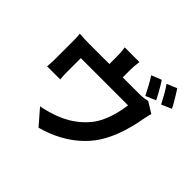

<svg xmlns="http://www.w3.org/2000/svg" viewBox="-212 -1110 1425 1425"><g transform="rotate(45 500.0 -397.5)"><path d="M760 -828Q773 -810 787.5 -785Q802 -760 816 -735Q830 -710 839 -691L759 -657Q743 -688 722 -727.5Q701 -767 681 -796ZM886 -865Q899 -846 914 -821Q929 -796 943.5 -771.5Q958 -747 966 -729L887 -695Q871 -726 849 -765Q827 -804 807 -832ZM550 -804Q546 -772 544.5 -753Q543 -734 543 -712Q543 -699 543 -672Q543 -645 543 -616Q543 -587 543 -568H403Q403 -590 403 -619Q403 -648 403 -673.5Q403 -699 403 -712Q403 -734 402 -753Q401 -772 396 -804ZM886 -593Q880 -577 875 -553Q870 -529 867 -514Q861 -478 852 -442Q843 -406 832 -370.5Q821 -335 806.5 -300Q792 -265 773 -230Q734 -157 672 -97.5Q610 -38 532.5 4Q455 46 365 70L261 -50Q295 -56 333.5 -67Q372 -78 403 -90Q444 -105 485.5 -129.5Q527 -154 564 -187Q601 -220 630 -260Q655 -297 672.5 -339.5Q690 -382 701 -427.5Q712 -473 718 -517H222Q222 -504 222 -484.5Q222 -465 222 -443Q222 -421 222 -402Q222 -383 222 -371Q222 -354 223 -333Q224 -312 226 -297H88Q90 -316 91 -338.5Q92 -361 92 -381Q92 -393 92 -416.5Q92 -440 92 -466.5Q92 -493 92 -516.5Q92 -540 92 -554Q92 -571 91.5 -596.5Q91 -622 88 -640Q114 -638 137.5 -637Q161 -636 190 -636H717Q748 -636 767 -639Q786 -642 800 -646Z"/></g></svg>

Font: Noto Sans SC Thin
Style: Bold
Weight: 700
Version: Version 2.004-H2;hotconv 1.0.118;makeotfexe 2.5.65603